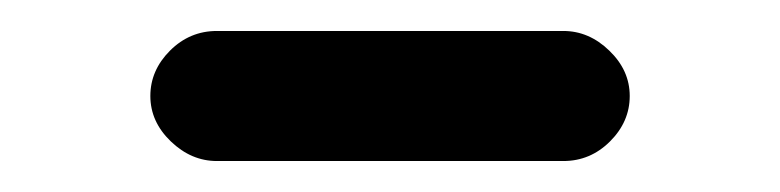

<svg xmlns="http://www.w3.org/2000/svg" viewBox="-20 -352 504 124"><path d="M120.1 -248Q103.5 -248 90.3 -260.7Q77.1 -273.4 77.1 -290Q77.1 -306.6 89.8 -319.3Q102.5 -332 120.1 -332H343.8Q360.4 -332 373.5 -319.3Q386.7 -306.6 386.7 -290Q386.7 -273.4 374 -260.7Q361.3 -248 343.8 -248Z"/></svg>

Font: Rounded Mgen+ 2p medium
Style: Regular
Weight: 500
Designer: [Source Han Sans]
Ryoko NISHIZUKA  (kana & ideographs); Paul D. Hunt (Latin, Greek & Cyrillic); Wenlong ZHANG  (bopomofo
Version: Version 1.059.20150602